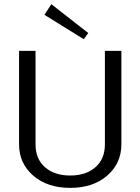

<svg xmlns="http://www.w3.org/2000/svg" viewBox="-20 -897 682 932"><path d="M195.8 -825 229.2 -876.7 408.3 -736.7 386.7 -706.7ZM72.5 -196.7V-650H152.5V-196.7Q152.5 -125 198.8 -85Q245 -45 320.8 -45Q396.7 -45 442.9 -85Q489.2 -125 489.2 -196.7V-650H569.2V-196.7Q569.2 -104.2 500.4 -44.6Q431.7 15 320.8 15Q210 15 141.2 -44.6Q72.5 -104.2 72.5 -196.7Z"/></svg>

Font: Boon
Style: Regular
Weight: 400
Designer: Sungsit Sawaiwan
Foundry: FontUni
Version: Version 3.0